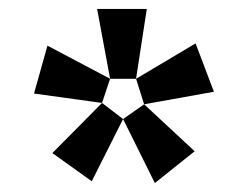

<svg xmlns="http://www.w3.org/2000/svg" viewBox="-20 -761 550 429"><path d="M197 -741H308L284 -585H226ZM284 -585 417 -664 458 -556 302 -528ZM86 -659 226 -585 208 -531 56 -552ZM208 -531 255 -495 185 -356 97 -419ZM255 -495 302 -528 415 -423 326 -352Z"/></svg>

Font: Rosario Light
Style: Bold
Weight: 700
Version: Version 1.101; ttfautohint (v1.8.1.43-b0c9)